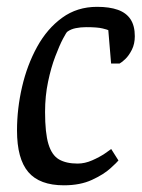

<svg xmlns="http://www.w3.org/2000/svg" viewBox="-20 -533 415 562"><path d="M167 9.4Q96 9.4 62.9 -29.3Q29.8 -68 29.8 -151Q29.8 -215 44.6 -278.8Q59.4 -342.7 88.7 -396Q118.1 -449.3 162 -481.1Q205.8 -513 264.1 -513Q300.4 -513 324.9 -504.3Q349.4 -495.6 362 -476.7Q374.6 -457.7 374.6 -427Q374.6 -404.7 366.2 -387.8Q357.7 -370.9 347.5 -360.9Q337.3 -350.9 330 -347H305.2L297 -444.7Q295.6 -445.9 280.4 -449.7Q265.3 -453.5 232 -453.5Q216 -453.5 201.8 -450.6Q187.6 -447.8 177.1 -440.2Q174.3 -438.4 164.2 -419.3Q154.1 -400.1 141.8 -367.8Q129.4 -335.4 120.7 -293.7Q111.9 -252.1 111.9 -205.4Q111.9 -143.7 121.8 -111.2Q131.7 -78.6 152.7 -66.4Q173.8 -54.2 207.1 -54.2Q228.5 -54.2 249.9 -63.7Q271.4 -73.1 287.2 -83.8Q303.1 -94.6 305.5 -96.8L326.7 -63.3Q322.8 -58.1 303.2 -40.3Q283.6 -22.4 249.2 -6.5Q214.8 9.4 167 9.4Z"/></svg>

Font: Faustina Light
Style: Italic
Weight: 300
Italic angle: -8°
Designer: Alfonso Garcia
Foundry: http://www.omnibus-type.com
Version: Version 1.200